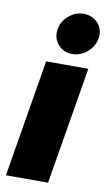

<svg xmlns="http://www.w3.org/2000/svg" viewBox="-89 -835 494 879"><g transform="rotate(10 157.5 -395.0)"><path d="M4.3 0 95.2 -545.5H291.2L200.3 0ZM206 -599.4Q166.5 -599.4 141.5 -627.3Q116.5 -655.2 120.7 -694.6Q125 -734 156.4 -761.9Q187.9 -789.8 227.3 -789.8Q267.8 -789.8 293.5 -761.9Q319.2 -734 313.9 -694.6Q308.6 -655.2 277.5 -627.3Q246.4 -599.4 206 -599.4Z"/></g></svg>

Font: Inter UI Black
Style: Italic
Weight: 900
Italic angle: -9.39999°
Designer: Rasmus Andersson
Foundry: rsms
Version: 3.2;8d6f07862